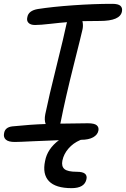

<svg xmlns="http://www.w3.org/2000/svg" viewBox="-31 -726 654 997"><path d="M45.9 11.2Q12.7 11.2 -0.7 -1Q-14.2 -13.2 -9.8 -34.2Q-4.9 -65.4 33.2 -69.8Q128.9 -79.6 206.1 -82Q198.2 -102.5 204.1 -132.8Q222.7 -223.6 262.5 -383.1Q302.2 -542.5 314 -600.1Q315.9 -607.9 316.9 -610.8Q283.7 -608.4 231 -602.3Q178.2 -596.2 150.9 -596.2Q127.9 -596.2 117.2 -607.2Q106.4 -618.2 110.8 -636.2Q116.2 -670.9 166 -679.2Q241.2 -690.9 348.6 -698.5Q456.1 -706.1 551.8 -706.1Q583 -706.1 594.5 -695.6Q606 -685.1 602.1 -666Q592.8 -617.2 487.8 -617.2Q422.9 -617.2 397 -616.2Q401.9 -595.7 397.9 -575.2Q393.1 -552.2 351.1 -385.5Q309.1 -218.8 284.2 -92.8Q284.2 -89.8 282.2 -84Q372.1 -85.9 424.8 -85.9Q459.5 -85.9 471.4 -75.4Q483.4 -64.9 480 -47.9Q476.1 -26.4 452.9 -13.2Q429.7 0 389.2 0L386.2 1Q348.6 17.1 324.2 45.7Q299.8 74.2 293 107.9Q287.1 137.7 303.7 151.9Q320.3 166 368.2 166Q398.4 166 410.2 176Q421.9 186 418 204.1Q408.7 251 340.8 251Q257.8 251 223.1 214.6Q188.5 178.2 203.1 109.9Q214.8 46.9 274.9 2Q221.7 3.4 144 7.3Q66.4 11.2 45.9 11.2Z"/></svg>

Font: Shantell Sans Normal
Style: Italic
Weight: 400
Italic angle: -11.31°
Designer: Stephen Nixon, Anya Danilova, Shantell Martin
Foundry: Arrow Type
Version: Version 1.006;[559af2be0]